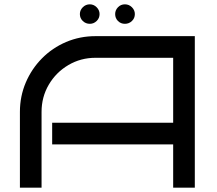

<svg xmlns="http://www.w3.org/2000/svg" viewBox="-20 -867 1004 887"><path d="M880 0H780V-200H221V-300H780V-600H421Q353 -600 296 -566.5Q239 -533 205.5 -476Q172 -419 172 -350V0H72V-350Q72 -422 99 -485.5Q126 -549 174 -597.5Q222 -646 285.5 -673Q349 -700 421 -700H880ZM440 -802Q440 -783 426.5 -770Q413 -757 395 -757Q376 -757 362.5 -770Q349 -783 349 -802Q349 -820 362.5 -833.5Q376 -847 395 -847Q413 -847 426.5 -833.5Q440 -820 440 -802ZM603 -802Q603 -783 589.5 -770Q576 -757 557 -757Q538 -757 525 -770Q512 -783 512 -802Q512 -820 525 -833.5Q538 -847 557 -847Q576 -847 589.5 -833.5Q603 -820 603 -802Z"/></svg>

Font: Bruno Ace SC
Style: Regular
Weight: 400
Version: Version 1.100; ttfautohint (v1.8.4.7-5d5b);gftools[0.9.27]